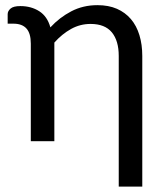

<svg xmlns="http://www.w3.org/2000/svg" viewBox="-20 -534 624 726"><path d="M9 -480.5Q9 -492 19.8 -501.5Q30.5 -511 57 -511Q98 -511 128.5 -491.5Q159 -472 170.5 -430.5Q205 -468 249.5 -491.2Q294 -514.5 348.5 -514.5Q390.5 -514.5 422 -500.8Q453.5 -487 475 -461.8Q496.5 -436.5 507.2 -401Q518 -365.5 518 -322.5V171.5H429V-322.5Q429 -380 402.8 -411.8Q376.5 -443.5 322.5 -443.5Q283 -443.5 248.8 -424.5Q214.5 -405.5 185.5 -373V0H96.5V-369Q96.5 -408 80 -426.2Q63.5 -444.5 30.5 -444.5H9Z"/></svg>

Font: Lato 2
Style: Regular
Weight: 400
Designer: Lukasz Dziedzic with Adam Twardoch and Botio Nikoltchev
Foundry: tyPoland Lukasz Dziedzic
Version: Version 2.015; 2015-08-06; http://www.latofonts.com/